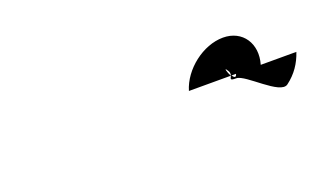

<svg xmlns="http://www.w3.org/2000/svg" viewBox="-30 -916 527 314"><g transform="rotate(-20 233.0 -759.0)"><path d="M279 -751H352C350 -746 347 -744 359 -744C375 -744 418 -694 434 -706C450 -718 460 -733 466 -751H404C414 -785 395 -814 361 -814C326 -814 289 -785 279 -751ZM350 -761C353 -757 353 -754 352 -751C348 -758 345 -769 350 -761ZM353 -751H361C359 -744 356 -747 353 -751Z"/></g></svg>

Font: bitstorm
Style: obl
Weight: 400
Version: Version 0.2